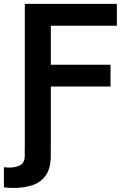

<svg xmlns="http://www.w3.org/2000/svg" viewBox="-39 -747 659 972"><path d="M86.3 0H86.6V-727.3H552.6V-616.8H218.4V-419.4H520.6V-308.9H218.4V0H218V41.9Q218 104.4 193.5 139.9Q169 175.4 126.8 190Q84.5 204.5 30.9 204.5Q22.7 204.5 9.6 204Q-3.6 203.5 -19.2 201V99.4Q-12.8 100.5 -4.8 100.9Q3.2 101.2 9.9 101.2Q41.5 101.2 63.9 88.8Q86.3 76.3 86.3 40.8Z"/></svg>

Font: Inter UI Semi Bold
Style: Regular
Weight: 600
Designer: Rasmus Andersson
Foundry: rsms
Version: 3.2;8d6f07862